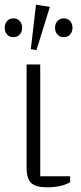

<svg xmlns="http://www.w3.org/2000/svg" viewBox="-25 -786 346 816"><path d="M146 -512V-37H273V-12Q238 10 173 10Q127 10 107.5 -8.5Q88 -27 88 -73V-512ZM32 -628Q15 -628 5 -639.5Q-5 -651 -5 -667V-669Q-5 -685 5 -696.5Q15 -708 32 -708Q49 -708 59 -696.5Q69 -685 69 -669V-667Q69 -651 59 -639.5Q49 -628 32 -628ZM246 -628Q229 -628 219 -639.5Q209 -651 209 -667V-669Q209 -685 219 -696.5Q229 -708 246 -708Q263 -708 273 -696.5Q283 -685 283 -669V-667Q283 -651 273 -639.5Q263 -628 246 -628ZM106 -577 128 -766 187 -757 130 -573Z"/></svg>

Font: IBM Plex Serif Light
Style: Regular
Weight: 300
Designer: Mike Abbink, Paul van der Laan, Pieter van Rosmalen
Foundry: Bold Monday
Version: Version 3.001